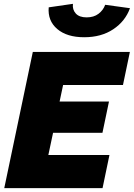

<svg xmlns="http://www.w3.org/2000/svg" viewBox="-20 -971 691 991"><path d="M2 0 149.4 -703.1H650.4L614.7 -532.2H305.7L287.6 -446.8H542.5L508.8 -285.6H253.9L229.5 -170.9H544.9L509.3 0ZM414.6 -778.8Q325.2 -778.8 275.4 -821.3Q225.6 -863.8 231.4 -933.1L356.4 -951.2Q353 -921.4 371.1 -901.4Q389.2 -881.3 427.2 -881.3Q463.9 -881.3 488.3 -899.7Q512.7 -918 522.9 -946.3L650.9 -928.7Q626.5 -861.3 564.7 -820.1Q502.9 -778.8 414.6 -778.8Z"/></svg>

Font: Schibsted Grotesk Black
Style: Italic
Weight: 900
Italic angle: -12°
Designer: Bakken & Baeck AS, Henrik Kongsvoll
Foundry: Schibsted ASA
Version: Version 1.100;gftools[0.9.25]